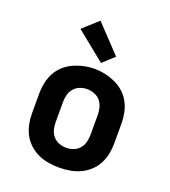

<svg xmlns="http://www.w3.org/2000/svg" viewBox="-144 -892 887 1004"><g transform="rotate(20 300.0 -390.0)"><path d="M300 8Q270 8 240 3Q210 -2 183 -14.5Q156 -27 133.5 -47.5Q111 -68 97 -94.5Q83 -121 77 -150.5Q71 -180 71 -210V-320Q71 -350 77 -379.5Q83 -409 97 -435.5Q111 -462 133.5 -482.5Q156 -503 183.5 -515.5Q211 -528 240.5 -534.5Q270 -541 300 -541Q330 -541 359.5 -534.5Q389 -528 416.5 -515.5Q444 -503 466.5 -482.5Q489 -462 503 -435.5Q517 -409 523 -379.5Q529 -350 529 -320V-210Q529 -180 523 -150.5Q517 -121 503 -94.5Q489 -68 466.5 -47.5Q444 -27 417 -14.5Q390 -2 360 3Q330 8 300 8ZM300 -102Q321 -102 340.5 -109.5Q360 -117 373.5 -133Q387 -149 392 -169Q397 -189 397 -210V-320Q397 -341 391.5 -361.5Q386 -382 373 -397.5Q360 -413 339.5 -420.5Q319 -428 299 -428Q278 -428 258.5 -420Q239 -412 226 -396.5Q213 -381 208 -360.5Q203 -340 203 -320V-210Q203 -189 208 -169Q213 -149 226.5 -133Q240 -117 259.5 -109.5Q279 -102 300 -102ZM320 -581 158 -712 242 -788 383 -639Z"/></g></svg>

Font: Iosevka Curly XBdEx
Style: Regular
Weight: 800
Width: 7
Monospace: yes
Designer: Belleve Invis
Foundry: Belleve Invis
Version: Version 11.1.0; ttfautohint (v1.8.3)